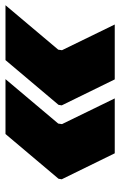

<svg xmlns="http://www.w3.org/2000/svg" viewBox="100 -632 448 717"><g transform="rotate(90 324.5 -274.0)"><path d="M539 -478H334L430 -281L428 -267L262 -70H467L634 -268L636 -280ZM263 -478H58L154 -281L152 -267L-14 -70H191L358 -268L360 -280Z"/></g></svg>

Font: Fixel Display Black
Style: Italic
Weight: 900
Italic angle: -10°
Designer: AlfaBravo + MacPaw
Foundry: Kyrylo Tkachov, Marchela Mozhyna, Serhii Makarenko, Maria Weinstein, Zakhar Kryvoshyya
Version: Version 1.210;Glyphs 3.2 (3217)